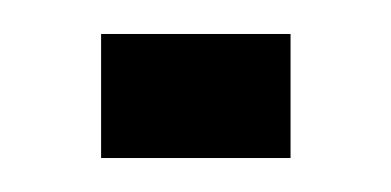

<svg xmlns="http://www.w3.org/2000/svg" viewBox="-20 -93 230 113"><path d="M39.5 0V-73H151V0Z"/></svg>

Font: Big Shoulders Thin
Style: Regular
Weight: 100
Version: Version 2.002